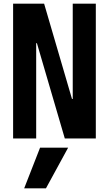

<svg xmlns="http://www.w3.org/2000/svg" viewBox="-20 -750 590 1040"><path d="M229 270H111L197 50H349ZM51 0V-730H219L370 -214H374V-730H499V0H331L180 -516H176V0Z"/></svg>

Font: M PLUS Code Latin SemiExpanded SemiBold
Style: Regular
Weight: 600
Width: 6
Designer: Coji Morishita
Foundry: UNDERFOREST DESIGN
Version: Version 1.002; ttfautohint (v1.8.3)